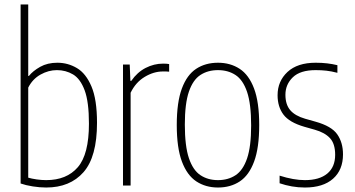

<svg xmlns="http://www.w3.org/2000/svg" viewBox="-20 -828 1583 857"><path d="M186 9Q157.5 9 126 4Q94.5 -1 72 -9V-808H106V-489H109Q127 -511.5 159.5 -529.8Q192 -548 236 -548Q283 -548 323.2 -524.2Q363.5 -500.5 388.2 -442.2Q413 -384 413 -280Q413 -128 352.8 -59.5Q292.5 9 186 9ZM186 -24Q277.5 -24 327.2 -81.5Q377 -139 377 -276Q377 -373.5 357.8 -425Q338.5 -476.5 306 -495.8Q273.5 -515 234 -515Q196.5 -515 161 -495.2Q125.5 -475.5 106 -437V-35Q121 -30.5 143.5 -27.2Q166 -24 186 -24Z M529 0V-540H559L562 -467H566Q592.5 -505.5 630 -524.8Q667.5 -544 708 -544Q717 -544 723.8 -543.5Q730.5 -543 735 -542V-508Q727.5 -509 721.8 -509Q716 -509 707 -509Q666 -509 625.8 -484.8Q585.5 -460.5 563 -414V0Z M953 9Q898 9 856.5 -18.2Q815 -45.5 792 -106.8Q769 -168 769 -270Q769 -372 791.8 -433Q814.5 -494 855.8 -521Q897 -548 953 -548Q1008 -548 1049.5 -521Q1091 -494 1114 -433Q1137 -372 1137 -270Q1137 -168 1114.2 -106.8Q1091.5 -45.5 1050.2 -18.2Q1009 9 953 9ZM953 -24Q998 -24 1031.2 -45.8Q1064.5 -67.5 1082.8 -120.8Q1101 -174 1101 -268Q1101 -364 1082.8 -417.8Q1064.5 -471.5 1031.2 -493.2Q998 -515 953 -515Q908 -515 874.8 -493.5Q841.5 -472 823.2 -419Q805 -366 805 -272Q805 -176 823.2 -122Q841.5 -68 874.8 -46Q908 -24 953 -24Z M1341 9Q1311 9 1282.8 4Q1254.5 -1 1228 -10V-44Q1291 -24 1341 -24Q1405.5 -24 1440.8 -53.2Q1476 -82.5 1476 -137Q1476 -186.5 1452.8 -211.5Q1429.5 -236.5 1385 -249L1339 -262Q1271.5 -281.5 1245.2 -316.5Q1219 -351.5 1219 -403Q1219 -465.5 1263.2 -506.8Q1307.5 -548 1389 -548Q1417 -548 1440.2 -545.2Q1463.5 -542.5 1486 -537V-503Q1459 -510 1436.8 -512.5Q1414.5 -515 1389 -515Q1320 -515 1287 -483Q1254 -451 1254 -405Q1254 -361.5 1275.5 -336.2Q1297 -311 1342 -298L1388 -285Q1460 -265 1485.5 -228.2Q1511 -191.5 1511 -139Q1511 -69.5 1466.5 -30.2Q1422 9 1341 9Z"/></svg>

Font: Encode Sans Condensed Thin
Style: Regular
Weight: 100
Width: 3
Designer: Multiple Designers
Foundry: Impallari Type
Version: Version 3.000; ttfautohint (v1.8.3) -l 8 -r 50 -G 200 -x 14 